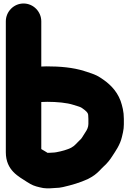

<svg xmlns="http://www.w3.org/2000/svg" viewBox="-20 -782 724 1072"><path d="M473.5 -118V-90C473.5 -73.1 466.3 -57.4 457.3 -44.5C449.9 -34 438.9 -13.8 432.5 -6.4C425.9 1.3 418.6 5.7 401.8 24.3C395.9 31.2 390.6 34.6 376.7 43.2C354.4 54 326.2 62.1 294 68L283.1 69.5C267.5 70 252.9 71.9 245.7 71.4C234.3 63.5 223.9 59 210.5 50.3L210.5 -212.5C220.2 -212.5 232.4 -212.9 244 -213.5C297.5 -213.4 353.9 -208.5 390.5 -196.3C408.4 -190.7 426.7 -185.6 433.8 -181.4C459.7 -164.1 472.5 -152.5 472.5 -138C472.5 -131.4 473.5 -124.6 473.5 -118ZM210.5 -410.5V-663C210.5 -716.9 166.4 -762.5 111.5 -762.5C56.6 -762.5 12.5 -716.9 12.5 -663V68C12.5 170.5 86.5 204.4 128.2 232.2C128.5 232.4 129.2 232.9 129.7 233.2L149.7 245.2C168.2 256.3 195.2 263 221.9 268C252 272.3 273.1 267.5 289 267.5C303.1 267.5 318 265.6 331.4 262.5C380.6 251.2 427.1 237.7 469.7 218.1C470.3 217.8 471.4 217.2 472.2 216.8L490.4 206.7C512.7 193.9 531.4 176.1 546.2 159.8L557.5 148.6C577.9 130.9 594.7 109.5 608.7 87.1C624.8 62 650.3 27.1 660.5 -16.5L666.6 -42.7C669.9 -57.8 671.5 -72.6 671.5 -88V-118C671.5 -159.8 662.8 -190.2 653.4 -218.5C629.9 -281 586.4 -318.7 540.6 -348.3C509.6 -369 477.6 -375.8 449.9 -385.6C387.3 -405.3 315.4 -411.5 240 -411.5C229.4 -411.5 219.4 -410.5 210.5 -410.5Z"/></svg>

Font: Smoothie
Style: ExBd
Weight: 800
Foundry: Cannot Into Space Fonts
Version: Version 0.8